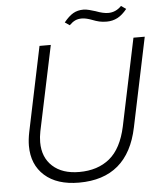

<svg xmlns="http://www.w3.org/2000/svg" viewBox="-60 -954 852 1016"><g transform="rotate(-5 366.0 -446.0)"><path d="M71 -207Q71 -239 79 -279L173 -729H233L138 -278Q132 -248 132 -221Q132 -140 183.5 -93Q235 -46 325 -46Q423 -46 486.5 -98Q550 -150 575 -266L672 -729H732L633 -256Q578 10 319 10Q202 10 136.5 -48.5Q71 -107 71 -207ZM462 -842Q449 -847 435 -850.5Q421 -854 408 -854Q388 -854 373 -847Q358 -840 342 -824L317 -841Q343 -873 366.5 -886.5Q390 -900 421 -900Q435 -900 452 -895.5Q469 -891 485 -886Q524 -871 551 -871Q591 -871 621 -902L647 -884Q622 -853 596 -839.5Q570 -826 539 -826Q517 -826 499.5 -830Q482 -834 462 -842Z"/></g></svg>

Font: Mona Sans Light
Style: Italic
Weight: 300
Italic angle: -11.7°
Designer: Deni Anggara
Foundry: GitHub
Version: Version 2.000